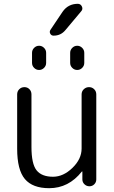

<svg xmlns="http://www.w3.org/2000/svg" viewBox="-20 -977 600 1007"><path d="M348 -647V-700Q348 -715 359 -726Q370 -737 385 -737Q400 -737 411 -726Q422 -715 422 -700V-647Q422 -632 411 -621Q400 -610 385 -610Q370 -610 359 -621Q348 -632 348 -647ZM148 -700Q148 -715 159 -726Q170 -737 185 -737Q200 -737 211 -726Q222 -715 222 -700V-647Q222 -632 211 -621Q200 -610 185 -610Q170 -610 159 -621Q148 -632 148 -647ZM388 -957Q403 -957 409.5 -943Q416 -929 406 -918L323 -819Q299 -790 261 -790Q249 -790 243.5 -800.5Q238 -811 245 -821L308 -915Q337 -957 388 -957ZM238 10Q151 10 110.5 -38Q70 -86 70 -197V-482Q70 -498 81 -509Q92 -520 108 -520Q124 -520 134.5 -509Q145 -498 145 -482V-207Q145 -117 172 -83.5Q199 -50 258 -50Q312 -50 360 -96.5Q408 -143 408 -198V-482Q408 -498 419.5 -509Q431 -520 447 -520Q463 -520 474 -509Q485 -498 485 -482V-36Q485 -21 474.5 -10.5Q464 0 449 0Q434 0 423 -10.5Q412 -21 412 -36V-77Q412 -78 411 -78Q410 -78 409 -77Q340 10 238 10Z"/></svg>

Font: Rounded Mplus 1c
Style: Regular
Weight: 400
Version: Version 1.059.20150529